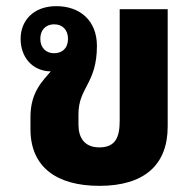

<svg xmlns="http://www.w3.org/2000/svg" viewBox="-20 -590 630 624"><path d="M303 14C449 14 525 -54 525 -179V-560H369V-198C369 -145 356 -111 303 -111C254 -111 235 -143 235 -185V-219C235 -306 295 -318 295 -441C295 -523 240 -570 163 -570C89 -570 47 -523 47 -464C47 -404 85 -359 145 -358C120 -328 79 -292 79 -210V-170C79 -48 163 14 303 14ZM156 -417C130 -417 111 -434 111 -464C111 -494 130 -511 156 -511C182 -511 201 -494 201 -464C201 -433 182 -417 156 -417Z"/></svg>

Font: Noto Sans Thai Looped SemiCondensed ExtraBold
Style: Regular
Weight: 800
Width: 4
Designer: Sasikarn Vongin, Ben Mitchell
Foundry: The Fontpad Ltd
Version: Version 1.001